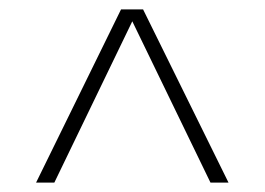

<svg xmlns="http://www.w3.org/2000/svg" viewBox="-20 -760 565 410"><path d="M57 -370 238.5 -740H285.5L468 -370H429.5L262.5 -714.5L96 -370Z"/></svg>

Font: Encode Sans SmCnd Th
Style: Regular
Weight: 100
Width: 4
Designer: Multiple Designers
Foundry: Impallari Type
Version: Version 3.002; ttfautohint (v1.8.3) -l 8 -r 50 -G 200 -x 14 